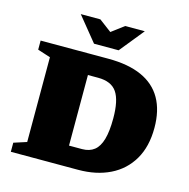

<svg xmlns="http://www.w3.org/2000/svg" viewBox="-128 -1040 1146 1164"><g transform="rotate(15 445.0 -458.0)"><path d="M590 -356.5Q590 -469.5 555.2 -520Q520.5 -570.5 437.5 -570.5H266.5L241.5 -698H467.5Q593.5 -698 677.5 -660.2Q761.5 -622.5 803.8 -548.2Q846 -474 846 -365Q846 -247 798 -165.5Q750 -84 664.2 -42Q578.5 0 464.5 0H241.5L266.5 -127.5H455.5Q501.5 -127.5 531.2 -150.8Q561 -174 575.5 -224.5Q590 -275 590 -356.5ZM42.5 0V-57L123 -83V-615L42.5 -641V-698H373.5V0ZM457.5 -842H416.5L515 -916H638L514.5 -763.5H360L236 -916H359Z"/></g></svg>

Font: Newsreader 9pt ExtraBold
Style: Regular
Weight: 800
Designer: Hugues Gentile
Foundry: Production Type
Version: Version 1.003